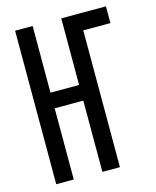

<svg xmlns="http://www.w3.org/2000/svg" viewBox="-111 -812 722 888"><g transform="rotate(-15 250.0 -367.5)"><path d="M47 0V-735H131V-416H268V-735H482V-655H352V0H268V-341H131V0Z"/></g></svg>

Font: Iosevka Custom Medium
Style: Regular
Weight: 500
Monospace: yes
Designer: Belleve Invis
Foundry: Belleve Invis
Version: Version 32.5.0; ttfautohint (v1.8.4)